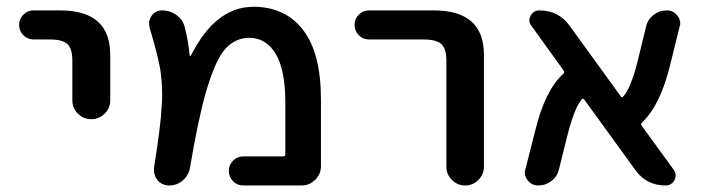

<svg xmlns="http://www.w3.org/2000/svg" viewBox="-20 -576 2106 574"><path d="M80.1 -458Q62.5 -458 49.8 -470.7Q37.1 -483.4 37.1 -501.5Q37.1 -519.5 49.8 -532.2Q62.5 -544.9 80.1 -544.9H160.2Q310.5 -544.9 309.6 -410.2V-276.4Q309.6 -252.9 293 -236.3Q276.4 -219.7 252.9 -219.7Q229.5 -219.7 212.9 -236.3Q196.3 -252.9 196.3 -276.4V-394.5Q196.3 -430.7 181.6 -444.3Q167 -458 128.9 -458Z M546.9 -410.2Q547.9 -409.2 549.3 -408.7Q550.8 -408.2 550.8 -410.2Q587.9 -482.4 630.9 -516.6Q678.7 -555.7 737.3 -555.7Q833 -555.7 886.2 -486.3Q939.5 -417 939.5 -278.3V-79.1Q939.5 -55.7 922.4 -38.6Q905.3 -21.5 881.8 -21.5H707Q689.5 -21.5 676.8 -34.2Q664.1 -46.9 664.1 -64.9Q664.1 -83 676.8 -95.7Q689.5 -108.4 707 -108.4H826.2Q833 -108.4 833 -115.2V-268.6Q833 -367.2 804.2 -415Q775.4 -462.9 725.6 -462.9Q683.6 -462.9 653.8 -430.2Q624 -397.5 595.7 -300.8Q572.3 -218.8 547.9 -74.2Q543.9 -51.8 526.4 -36.6Q508.8 -21.5 486.3 -21.5Q464.8 -21.5 451.2 -37.1Q440.4 -49.8 440.4 -66.4Q440.4 -70.3 440.4 -74.2Q460.9 -202.1 462.9 -253.9Q464.8 -272.5 464.8 -290Q464.8 -332 459 -369.1Q452.1 -410.2 426.8 -495.1Q425.8 -501 425.8 -506.8Q425.8 -518.6 433.6 -529.3Q445.3 -544.9 464.8 -544.9Q488.3 -544.9 507.3 -531.2Q526.4 -517.6 532.2 -495.1Q543 -454.1 546.9 -410.2Z M1083 -458Q1065.4 -458 1052.7 -470.7Q1040 -483.4 1040 -501.5Q1040 -519.5 1052.7 -532.2Q1065.4 -544.9 1083 -544.9H1277.3Q1427.7 -544.9 1426.8 -410.2V-78.1Q1426.8 -54.7 1410.2 -38.1Q1393.6 -21.5 1370.6 -21.5Q1347.7 -21.5 1331.1 -38.1Q1314.5 -54.7 1314.5 -78.1V-394.5Q1314.5 -430.7 1299.3 -444.3Q1284.2 -458 1246.1 -458Z M1994.1 -68.4Q2000 -59.6 2000 -51.8Q2000 -44.9 1996.1 -37.1Q1987.3 -21.5 1969.7 -21.5Q1912.1 -21.5 1878.9 -68.4L1727.5 -277.3Q1723.6 -284.2 1718.8 -278.3Q1698.2 -254.9 1677.7 -176.8L1651.4 -71.3Q1646.5 -48.8 1628.9 -35.2Q1611.3 -21.5 1588.9 -21.5Q1569.3 -21.5 1557.6 -37.1Q1548.8 -47.9 1548.8 -60.5Q1548.8 -65.4 1550.8 -70.3L1580.1 -185.5Q1609.4 -305.7 1663.1 -354.5Q1668.9 -359.4 1665 -365.2L1569.3 -498Q1562.5 -506.8 1562.5 -514.6Q1562.5 -521.5 1566.4 -529.3Q1575.2 -544.9 1592.8 -544.9Q1650.4 -544.9 1683.6 -498L1835 -289.1Q1838.9 -282.2 1843.8 -288.1Q1865.2 -311.5 1885.7 -390.6L1911.1 -495.1Q1916 -517.6 1933.6 -531.2Q1951.2 -544.9 1973.6 -544.9Q1993.2 -544.9 2004.9 -529.3Q2013.7 -518.6 2013.7 -505.9Q2013.7 -501 2011.7 -496.1L1983.4 -381.8Q1954.1 -261.7 1900.4 -210.9Q1894.5 -206.1 1898.4 -200.2Z"/></svg>

Font: Gen Jyuu Gothic P Medium
Style: Regular
Weight: 500
Designer: [Source Han Sans]
Ryoko NISHIZUKA  (kana & ideographs); Paul D. Hunt (Latin, Greek & Cyrillic); Wenlong ZHANG  (bopomofo
Version: Version 1.002.20150607